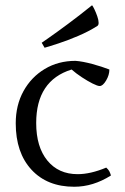

<svg xmlns="http://www.w3.org/2000/svg" viewBox="-20 -700 475 732"><path d="M263 12Q160 12 100 -53Q40 -118 40 -230Q40 -299 69.5 -352.5Q99 -406 150.5 -437Q202 -468 268 -468Q295 -466 332 -456Q369 -446 397 -435Q397 -414 384.5 -393Q372 -372 360 -372Q352 -372 333 -381.5Q314 -391 292 -405.5Q270 -420 253 -435Q118 -393 118 -231Q118 -140 160.5 -88Q203 -36 276 -36Q325 -36 385 -61Q393 -54 396.5 -47.5Q400 -41 403 -31Q335 12 263 12ZM150 -518 139 -537Q139 -537 167 -556.5Q195 -576 239.5 -609Q284 -642 331 -680Q334 -677 340 -664.5Q346 -652 351 -637.5Q356 -623 356 -613Q356 -604 351 -601Q318 -580 278 -563Q238 -546 203 -534.5Q168 -523 150 -518Z"/></svg>

Font: Mate
Style: Regular
Weight: 400
Designer: Eduardo Rodriguez Tunni
Foundry: Eduardo Rodriguez Tunni
Version: Version 1.003; ttfautohint (v1.8.4.7-5d5b);gftools[0.9.24]